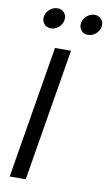

<svg xmlns="http://www.w3.org/2000/svg" viewBox="-102 -990 584 1039"><g transform="rotate(10 190.0 -470.5)"><path d="M238.3 -727.5 117.7 0H29.8L150.4 -727.5ZM108.9 -828.1Q85.4 -828.1 71.8 -844.7Q58.1 -861.3 61.5 -884.8Q65.4 -908.2 84.7 -924.8Q104 -941.4 127.4 -941.4Q150.9 -941.4 164.8 -924.8Q178.7 -908.2 174.8 -884.8Q171.4 -861.3 151.9 -844.7Q132.3 -828.1 108.9 -828.1ZM313 -828.1Q289.6 -828.1 275.9 -844.7Q262.2 -861.3 265.6 -884.8Q269.5 -908.2 288.8 -924.8Q308.1 -941.4 331.5 -941.4Q355 -941.4 368.9 -924.8Q382.8 -908.2 378.9 -884.8Q375.5 -861.3 356 -844.7Q336.4 -828.1 313 -828.1Z"/></g></svg>

Font: Inter Display
Style: Italic
Weight: 400
Italic angle: -9.39999°
Designer: Rasmus Andersson
Foundry: rsms
Version: Version 4.000;git-a52131595